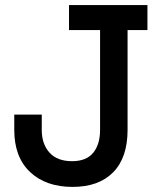

<svg xmlns="http://www.w3.org/2000/svg" viewBox="-20 -720 642 754"><path d="M265 14Q160 14 98 -44.5Q36 -103 36 -210V-270H144V-210Q144 -154 174.5 -120.5Q205 -87 263 -87Q319 -87 346 -120Q373 -153 373 -210V-602H251V-700H559V-602H481V-210Q481 -101 424.5 -43.5Q368 14 265 14Z"/></svg>

Font: Space Grotesk Light Medium
Style: Regular
Weight: 500
Version: Version 2.000